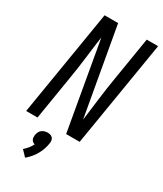

<svg xmlns="http://www.w3.org/2000/svg" viewBox="-239 -822 980 1156"><g transform="rotate(30 250.5 -244.0)"><path d="M8 0 129 -735H223L331 -126Q332 -136 333.5 -146Q335 -156 336 -165L350 -276Q355 -317 361 -358.5Q367 -400 374 -441L422 -735H501L380 0H286L179 -609Q177 -599 176 -589Q175 -579 173 -570L159 -459Q154 -418 148 -376.5Q142 -335 135 -294L87 0ZM143 247 106 208Q121 195 133 180Q145 165 153 148Q145 147 139 142Q133 137 129.5 130.5Q126 124 125.5 115.5Q125 107 126 99Q128 88 132.5 78Q137 68 146 61Q155 54 165.5 51Q176 48 186 48Q196 48 205.5 51Q215 54 221 61Q227 68 228.5 78Q230 88 228 99Q225 119 218 139.5Q211 160 200 179.5Q189 199 174.5 216Q160 233 143 247Z"/></g></svg>

Font: Iosevka Algr
Style: Italic
Weight: 400
Italic angle: -9°
Monospace: yes
Designer: Belleve Invis
Foundry: Belleve Invis
Version: Version 26.0.2; ttfautohint (v1.8.3)